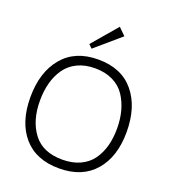

<svg xmlns="http://www.w3.org/2000/svg" viewBox="-189 -1230 1222 1376"><g transform="rotate(20 422.0 -541.5)"><path d="M716 -400Q716 -472 699.5 -533.5Q683 -595 649.5 -645.5Q616 -696 557.5 -724.5Q499 -753 422 -753Q345 -753 287.5 -725Q230 -697 195.5 -647.5Q161 -598 144.5 -536Q128 -474 128 -400Q128 -248 200.5 -152.5Q273 -57 422 -57Q499 -57 557 -84Q615 -111 649 -158.5Q683 -206 699.5 -266.5Q716 -327 716 -400ZM789 -400Q789 -211 693 -100.5Q597 10 422 10Q245 10 150 -100Q55 -210 55 -400Q55 -591 150.5 -705.5Q246 -820 422 -820Q599 -820 694 -706Q789 -592 789 -400ZM485 -1093 539 -1040 348 -876 322 -902Z"/></g></svg>

Font: Sinkin Sans 300 Light
Style: Regular
Weight: 300
Designer: Keith Bates
Foundry: K-Type
Version: Sinkin Sans (version 1.0)  by Keith Bates   •   © 2014   www